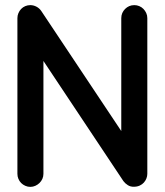

<svg xmlns="http://www.w3.org/2000/svg" viewBox="-20 -729 643 749"><path d="M149.4 -50.8Q149.4 -40.5 145.3 -31.2Q141.1 -22 134 -15.1Q127 -8.3 117.9 -4.2Q108.9 0 98.1 0Q87.9 0 78.6 -4.2Q69.3 -8.3 62.5 -15.1Q55.7 -22 51.8 -31.2Q47.9 -40.5 47.9 -50.8V-658.2Q47.9 -668.5 51.8 -677.7Q55.7 -687 62.5 -694.1Q69.3 -701.2 78.6 -705.1Q87.9 -709 98.1 -709Q110.8 -709 122.3 -702.9Q133.8 -696.8 141.1 -686L453.1 -217.8V-658.2Q453.1 -668.9 457 -678Q460.9 -687 468 -694.1Q475.1 -701.2 484.1 -705.1Q493.2 -709 503.9 -709Q514.2 -709 523.4 -705.1Q532.7 -701.2 539.6 -694.1Q546.4 -687 550.5 -678Q554.7 -668.9 554.7 -658.2V-50.8Q554.7 -42 551.3 -33.2Q547.9 -24.4 541.5 -17.1Q535.2 -9.8 525.1 -5.1Q515.1 -0.5 502.9 -0.5Q489.3 0 478.8 -6.6Q468.3 -13.2 461.4 -22.5L149.4 -491.2V-271Z"/></svg>

Font: TGL 0-17
Style: Regular
Weight: 400
Designer: Peter Wiegel
Foundry: Peter Wiegel
Version: Version 1.003 2010